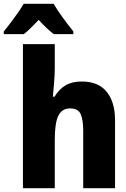

<svg xmlns="http://www.w3.org/2000/svg" viewBox="-80 -993 663 1013"><path d="M41 0V-760H209V-636Q209 -597 205.5 -559Q202 -521 199 -483H208Q231 -522 265.5 -542.5Q300 -563 351 -563Q439 -563 483 -508.5Q527 -454 527 -359V0H359V-304Q359 -359 346 -390Q333 -421 290 -421Q247 -421 228 -383Q209 -345 209 -255V0ZM-60 -827Q-45 -845 -24.5 -872Q-4 -899 15 -926.5Q34 -954 45 -973H203Q222 -940 250.5 -901Q279 -862 307 -827V-813H204Q185 -827 165.5 -845.5Q146 -864 124 -888Q100 -863 81.5 -844.5Q63 -826 45 -813H-60Z"/></svg>

Font: Noto Sans Mono SemiCondensed Black
Style: Regular
Weight: 900
Width: 4
Designer: Monotype Design Team
Foundry: Monotype Imaging Inc.
Version: Version 2.014; ttfautohint (v1.8.4.7-5d5b)